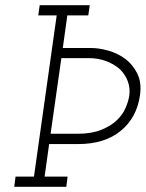

<svg xmlns="http://www.w3.org/2000/svg" viewBox="-20 -720 562 740"><path d="M39.9 -39.4 35 0H235.6L240.5 -39.4H151.9L169.4 -164.7H280.3Q382.9 -164.7 445 -215.4Q507.1 -266.2 519.5 -352.3Q526.5 -401.5 509.3 -436.3Q492.1 -471 463.2 -492.8Q433.8 -514.6 397.8 -524.8Q361.7 -535 330.8 -535H222L239.5 -660.6H320.3L325.8 -700H133L127.5 -660.6H198.5L110.9 -39.4ZM175 -204.5 216.5 -496H321.5Q359.2 -496 389.8 -484.2Q420.3 -472.5 442 -453.2Q462.7 -433 472.4 -407Q482.1 -381 478.5 -352.3Q474.9 -328.4 463.2 -302.3Q451.6 -276.1 428.3 -254.8Q404.7 -233 368.1 -218.7Q331.5 -204.5 279 -204.5Z"/></svg>

Font: Josefin Slab Thin
Style: Italic
Weight: 100
Italic angle: -12°
Designer: Santiago Orozco
Foundry: Typemade
Version: Version 2.000